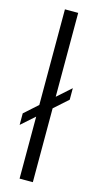

<svg xmlns="http://www.w3.org/2000/svg" viewBox="-123 -823 449 860"><g transform="rotate(15 102.0 -392.5)"><path d="M3 -232.5 65 -287.5V0H126.5V-342.5L190.5 -399.5V-453L126.5 -396V-785H65V-341.5L3 -286Z"/></g></svg>

Font: Anybody Light
Style: Regular
Weight: 300
Designer: Tyler Finck
Foundry: Etcetera Type Company
Version: Version 1.111; ttfautohint (v1.8.4)